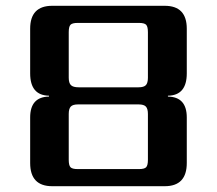

<svg xmlns="http://www.w3.org/2000/svg" viewBox="-20 -642 749 662"><path d="M490 -374V-531Q490 -550 484 -556.5Q478 -563 459 -563H248Q229 -563 223 -556.5Q217 -550 217 -531V-374Q217 -356 224.5 -348.5Q232 -341 251 -341H458Q476 -341 483 -348.5Q490 -356 490 -374ZM490 -91V-249Q490 -267 483 -274.5Q476 -282 458 -282H249Q231 -282 224 -274.5Q217 -267 217 -249V-91Q217 -72 223 -65.5Q229 -59 248 -59H459Q478 -59 484 -65.5Q490 -72 490 -91ZM624 -543V-389Q624 -313 559 -312V-309Q624 -308 624 -237V-80Q624 0 548 0H160Q84 0 84 -80V-237Q84 -308 149 -309V-312Q84 -313 84 -389V-543Q84 -622 160 -622H548Q624 -622 624 -543Z"/></svg>

Font: Sarpanch SemiBold
Style: Regular
Weight: 600
Designer: Manushi Parikh (Devanagari and Latin), Jyotish Sonowal (Devanagari)
Foundry: Indian Type Foundry
Version: Version 2.004;PS 1.0;hotconv 1.0.78;makeotf.lib2.5.61930; tt